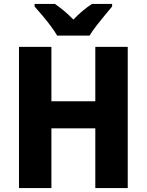

<svg xmlns="http://www.w3.org/2000/svg" viewBox="-20 -951 742 971"><path d="M626 0H462V-302H240V0H76V-714H240V-439H462V-714H626ZM269 -771Q257 -792 236.5 -819.5Q216 -847 194 -873Q172 -899 155 -918V-931H258Q281 -915 304 -896Q327 -877 351 -852Q375 -877 398.5 -896.5Q422 -916 445 -931H547V-918Q531 -899 509.5 -873Q488 -847 467 -820Q446 -793 433 -771Z"/></svg>

Font: Noto Sans SemiCondensed ExtraBold
Style: Regular
Weight: 800
Width: 4
Designer: Monotype Design Team
Foundry: Monotype Imaging Inc.
Version: Version 2.013; ttfautohint (v1.8.4.7-5d5b)